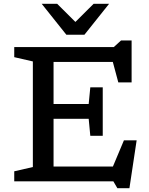

<svg xmlns="http://www.w3.org/2000/svg" viewBox="-20 -955 784 1011"><path d="M55 0V-53L153 -75.5V-631.5L55 -654V-707H579L617.5 -742H673V-521H603L574 -629H262V-407.5H447L455.5 -495H521V-240H455.5L447 -329.5H262V-78H574.5L632.5 -216H699.5L661.5 36H598L577 0ZM554.5 -935 424.5 -772H329.5L199.5 -935H281L377 -839.5L473 -935Z"/></svg>

Font: Newsreader Caption
Style: Regular
Weight: 400
Designer: Hugues Gentile
Foundry: Production Type
Version: Version 1.001